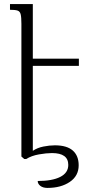

<svg xmlns="http://www.w3.org/2000/svg" viewBox="-20 -780 451 942"><path d="M367 -457H141V-40Q163 -55 193 -61Q223 -67 249 -67Q308 -67 337 -41.5Q366 -16 366 31Q366 83 322.5 112.5Q279 142 213 142Q191 142 178 132Q165 122 165 108Q236 108 275.5 88Q315 68 315 29Q315 -29 235 -29Q208 -29 171 -22.5Q134 -16 109 0H99L85 -12V-663Q85 -695 81.5 -709.5Q78 -724 66.5 -728Q55 -732 29 -732V-760H141V-492H367Z"/></svg>

Font: Noto Serif Armenian SemiCondensed Light
Style: Regular
Weight: 300
Width: 4
Designer: Monotype Design Team
Foundry: Monotype Imaging Inc.
Version: Version 2.008; ttfautohint (v1.8.4.7-5d5b)